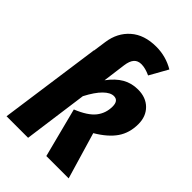

<svg xmlns="http://www.w3.org/2000/svg" viewBox="-225 -848 938 938"><g transform="rotate(45 244.0 -379.0)"><path d="M487.8 -428.2Q487.8 -367.7 457.5 -323.5Q427.2 -279.3 362.8 -241.2L434.1 0H279.8L213.9 -255.9Q282.7 -283.7 310.3 -318.6Q337.9 -353.5 337.9 -399.9Q337.9 -440.9 306.2 -440.9Q282.2 -440.9 254.9 -414.1Q227.5 -387.2 199.2 -333L153.8 0H4.9L79.1 -529.8H80.1L89.8 -598.1Q100.1 -670.4 149.9 -714.1Q199.7 -757.8 282.2 -757.8Q348.6 -757.8 405.8 -724.1L353 -629.9Q318.4 -646 291 -646Q266.6 -646 252.9 -630.4Q239.3 -614.7 234.9 -582L228 -529.8L219.2 -462.9Q251.5 -506.3 287.1 -526.6Q322.8 -546.9 367.2 -546.9Q421.9 -546.9 454.8 -514.2Q487.8 -481.4 487.8 -428.2Z"/></g></svg>

Font: Fira Sans Compressed
Style: Bold Italic
Weight: 700
Width: 3
Italic angle: -8°
Designer: Carrois Corporate & Edenspiekermann AG
Foundry: Carrois Corporate GbR & Edenspiekermann AG
Version: Version 4.203;PS 004.203;hotconv 1.0.88;makeotf.lib2.5.64775